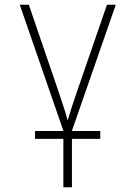

<svg xmlns="http://www.w3.org/2000/svg" viewBox="-20 -550 570 806"><path d="M127 33V0H246V-1L63 -530H101L227 -162Q240 -123 249 -95.5Q258 -68 263 -47H265Q271 -68 280 -96.5Q289 -125 302 -162L429 -530H466L282 -1V0H401V33H282V236H246V33Z"/></svg>

Font: Noto Sans Mono Condensed ExtraLight
Style: Regular
Weight: 200
Width: 3
Designer: Monotype Design Team
Foundry: Monotype Imaging Inc.
Version: Version 2.014; ttfautohint (v1.8.4.7-5d5b)